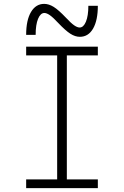

<svg xmlns="http://www.w3.org/2000/svg" viewBox="-20 -971 640 991"><path d="M115 0V-45H275V-685H115V-730H485V-685H325V-45H485V0ZM392 -781Q368 -781 343 -797Q318 -813 280 -853Q254 -881 237.5 -892.5Q221 -904 209 -904Q189 -904 176.5 -874Q164 -844 164 -791H115Q115 -867 140 -909Q165 -951 208 -951Q232 -951 257 -935.5Q282 -920 320 -880Q346 -852 362.5 -840.5Q379 -829 391 -829Q411 -829 423.5 -859Q436 -889 436 -941H485Q485 -866 460.5 -823.5Q436 -781 392 -781Z"/></svg>

Font: M PLUS Code Latin 60 Light
Style: Regular
Weight: 300
Width: 7
Monospace: yes
Designer: Coji Morishita
Foundry: UNDERFOREST DESIGN
Version: Version 1.005; ttfautohint (v1.8.3)